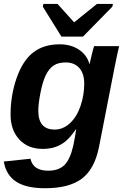

<svg xmlns="http://www.w3.org/2000/svg" viewBox="-23 -767 654 994"><path d="M210.4 207.5Q113.3 207.5 61 173.8Q8.8 140.1 -3.4 69.3L134.8 54.7Q147.9 116.7 226.6 116.7Q280.3 116.7 310.1 87.9Q339.8 59.1 356.4 -13.2Q366.2 -60.1 371.6 -98.1H370.6Q339.8 -54.7 316.7 -35.6Q293.5 -16.6 264.4 -6.3Q235.4 3.9 197.8 3.9Q122.1 3.9 76.9 -44.9Q31.7 -93.8 31.7 -173.8Q31.7 -272 62.7 -362.1Q93.8 -452.1 148.2 -494.9Q202.6 -537.6 286.1 -537.6Q343.8 -537.6 385.3 -510.3Q426.8 -482.9 439.9 -436H440.9Q443.8 -450.2 452.9 -487.3Q461.9 -524.4 464.4 -528.3H593.8L584.5 -487.8L569.8 -416.5L489.3 -4.9Q466.3 108.9 400.4 158.2Q334.5 207.5 210.4 207.5ZM413.1 -335Q413.1 -385.7 387.7 -414.8Q362.3 -443.8 316.4 -443.8Q279.3 -443.8 255.1 -428.2Q231 -412.6 214.1 -377.7Q197.3 -342.8 186.3 -285.9Q175.3 -229 175.3 -193.4Q175.3 -96.2 259.8 -96.2Q303.2 -96.2 338.9 -128.9Q374.5 -161.6 393.8 -218Q413.1 -274.4 413.1 -335ZM406.7 -577.6H294.9L198.7 -732.4L201.7 -746.6H274.9L359.9 -652.3H361.8L479 -746.6H561.5L558.6 -732.4Z"/></svg>

Font: Liberation Sans
Style: Bold Italic
Weight: 700
Italic angle: -12°
Designer: Steve Matteson
Foundry: Ascender Corporation
Version: Version 2.1.5